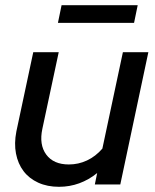

<svg xmlns="http://www.w3.org/2000/svg" viewBox="-20 -710 596 739"><path d="M206 -509 143 -214Q130 -153 158 -115Q186 -77 245 -77Q282 -77 315 -92.5Q348 -108 374 -138L453 -509H551L443 0H345L354 -44Q322 -18 285 -4.5Q248 9 207 9Q162 9 127 -7Q92 -23 70.5 -51.5Q49 -80 41.5 -119Q34 -158 43 -204L108 -509ZM510 -690 496 -622H203L217 -690Z"/></svg>

Font: Red Hat Display Medium
Style: Italic
Weight: 500
Italic angle: -12°
Designer: Pentagram / MCKL
Foundry: Pentagram / MCKL
Version: Version 1.003; Red Hat Display Medium Italic